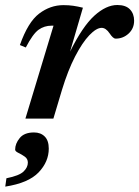

<svg xmlns="http://www.w3.org/2000/svg" viewBox="-56 -462 542 748"><path d="M152.5 -362H145Q116.5 -362 94.2 -346Q72 -330 44.5 -277L21.5 -286.5Q53 -376 96.5 -409Q140 -442 191 -442Q212 -442 229.2 -439.5Q246.5 -437 267 -432L217 -261Q265.5 -359 311.5 -400.8Q357.5 -442.5 401 -442.5Q434 -442.5 450.2 -425.5Q466.5 -408.5 466.5 -381.5Q466.5 -351 445 -331.2Q423.5 -311.5 394.5 -311.5Q384.5 -311.5 371 -332Q356.5 -353.5 340 -353.5Q319.5 -353.5 292 -324.8Q264.5 -296 236.5 -241.8Q208.5 -187.5 185.5 -112L152 0H43ZM3 121Q3 97.5 20.8 75.8Q38.5 54 76.5 54Q102.5 54 118.2 69.8Q134 85.5 134 117Q134 168 94.5 209.5Q55 251 -35.5 265L-31 232.5Q19 222.5 35.8 206.2Q52.5 190 52.5 171.5Q52.5 156.5 40.2 148Q28 139.5 15.5 133.5Q3 127.5 3 121Z"/></svg>

Font: Newsreader 16pt SemiBold
Style: Italic
Weight: 600
Italic angle: -17°
Designer: Hugues Gentile
Foundry: Production Type
Version: Version 1.003; ttfautohint (v1.8.3)